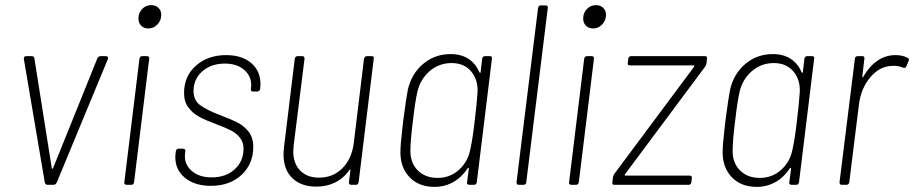

<svg xmlns="http://www.w3.org/2000/svg" viewBox="-20 -721 3566 749"><path d="M155 -8 73 -491V-493Q73 -502 83 -502H104Q112 -502 114 -494L182 -65Q182 -63 184 -63Q186 -63 187 -65L360 -494Q365 -502 372 -502H393Q398 -502 400.5 -499Q403 -496 401 -491L201 -8Q196 0 188 0H166Q158 0 155 -8Z M520 -649Q520 -671 534.5 -686Q549 -701 570 -701Q587 -701 598 -690.5Q609 -680 609 -663Q609 -641 594 -625.5Q579 -610 559 -610Q541 -610 530.5 -621Q520 -632 520 -649ZM465 -10 524 -492Q526 -502 535 -502H554Q558 -502 560.5 -499Q563 -496 562 -492L503 -10Q501 0 492 0H473Q469 0 466.5 -3Q464 -6 465 -10Z M664 -107Q664 -117 665 -122L666 -131Q668 -141 677 -141H694Q699 -141 701.5 -138Q704 -135 703 -131L702 -122Q697 -83 726 -56Q755 -29 806 -29Q861 -29 895.5 -60.5Q930 -92 930 -141Q930 -167 915.5 -184.5Q901 -202 880.5 -212.5Q860 -223 822 -237Q782 -252 757 -265.5Q732 -279 715 -301.5Q698 -324 698 -358Q698 -424 744.5 -465Q791 -506 862 -506Q924 -506 960 -475Q996 -444 996 -394Q996 -383 995 -377V-374Q994 -370 991 -367Q988 -364 984 -364H967Q957 -364 959 -374V-377Q960 -381 960 -389Q960 -425 932 -449Q904 -473 857 -473Q804 -473 769.5 -443Q735 -413 735 -366Q735 -330 760.5 -311Q786 -292 838 -272Q881 -256 906.5 -243Q932 -230 950 -207Q968 -184 968 -148Q968 -81 922 -38.5Q876 4 803 4Q740 4 702 -27Q664 -58 664 -107Z M1411 -502H1430Q1440 -502 1438 -492L1379 -10Q1377 0 1368 0H1350Q1341 0 1341 -10L1347 -56Q1347 -59 1346 -59.5Q1345 -60 1343 -58Q1321 -26 1288 -9.5Q1255 7 1214 7Q1155 7 1120.5 -26Q1086 -59 1086 -119Q1086 -128 1088 -148L1130 -492Q1132 -502 1141 -502H1159Q1168 -502 1168 -492L1126 -157Q1124 -139 1124 -132Q1124 -83 1151 -55.5Q1178 -28 1225 -28Q1279 -28 1315.5 -64.5Q1352 -101 1360 -162L1400 -492Q1401 -496 1404 -499Q1407 -502 1411 -502Z M1872 -502H1891Q1901 -502 1899 -492L1840 -10Q1838 0 1829 0H1811Q1806 0 1803.5 -3Q1801 -6 1802 -10L1809 -63Q1809 -66 1807.5 -66Q1806 -66 1804 -64Q1782 -30 1748.5 -11Q1715 8 1675 8Q1614 8 1578 -29.5Q1542 -67 1542 -127Q1542 -156 1549 -214L1553 -250Q1565 -342 1571 -371Q1585 -433 1630.5 -471.5Q1676 -510 1738 -510Q1779 -510 1807.5 -491.5Q1836 -473 1850 -439Q1852 -437 1853.5 -437Q1855 -437 1855 -440L1861 -492Q1863 -502 1872 -502ZM1832 -251Q1840 -316 1843 -362Q1845 -411 1817.5 -443Q1790 -475 1742 -475Q1692 -475 1655.5 -443Q1619 -411 1608 -362Q1599 -322 1591 -251Q1581 -172 1581 -132Q1581 -85 1610 -56Q1639 -27 1687 -27Q1736 -27 1771 -59Q1806 -91 1815 -140Q1824 -180 1832 -251Z M1995 -10 2079 -690Q2081 -700 2090 -700H2108Q2113 -700 2115.5 -697Q2118 -694 2117 -690L2033 -10Q2033 -6 2030 -3Q2027 0 2022 0H2004Q1995 0 1995 -10Z M2255 -649Q2255 -671 2269.5 -686Q2284 -701 2305 -701Q2322 -701 2333 -690.5Q2344 -680 2344 -663Q2344 -641 2329 -625.5Q2314 -610 2294 -610Q2276 -610 2265.5 -621Q2255 -632 2255 -649ZM2200 -10 2259 -492Q2261 -502 2270 -502H2289Q2293 -502 2295.5 -499Q2298 -496 2297 -492L2238 -10Q2236 0 2227 0H2208Q2204 0 2201.5 -3Q2199 -6 2200 -10Z M2369 -10 2371 -29Q2371 -32 2376 -42L2688 -461Q2689 -462 2688.5 -464Q2688 -466 2686 -466H2437Q2427 -466 2429 -476L2431 -492Q2431 -496 2434 -499Q2437 -502 2442 -502H2730Q2740 -502 2738 -492L2736 -473Q2734 -465 2730 -460L2418 -41Q2416 -39 2417 -37.5Q2418 -36 2420 -36H2671Q2675 -36 2677.5 -33Q2680 -30 2679 -26L2677 -10Q2675 0 2666 0H2377Q2367 0 2369 -10Z M3129 -502H3148Q3158 -502 3156 -492L3097 -10Q3095 0 3086 0H3068Q3063 0 3060.5 -3Q3058 -6 3059 -10L3066 -63Q3066 -66 3064.5 -66Q3063 -66 3061 -64Q3039 -30 3005.5 -11Q2972 8 2932 8Q2871 8 2835 -29.5Q2799 -67 2799 -127Q2799 -156 2806 -214L2810 -250Q2822 -342 2828 -371Q2842 -433 2887.5 -471.5Q2933 -510 2995 -510Q3036 -510 3064.5 -491.5Q3093 -473 3107 -439Q3109 -437 3110.5 -437Q3112 -437 3112 -440L3118 -492Q3120 -502 3129 -502ZM3089 -251Q3097 -316 3100 -362Q3102 -411 3074.5 -443Q3047 -475 2999 -475Q2949 -475 2912.5 -443Q2876 -411 2865 -362Q2856 -322 2848 -251Q2838 -172 2838 -132Q2838 -85 2867 -56Q2896 -27 2944 -27Q2993 -27 3028 -59Q3063 -91 3072 -140Q3081 -180 3089 -251Z M3519 -496 3523 -494Q3527 -490 3525 -484L3523 -480L3516 -463Q3511 -453 3503 -457Q3486 -465 3461 -464Q3412 -463 3375.5 -420Q3339 -377 3331 -315L3293 -10Q3291 0 3282 0H3264Q3255 0 3255 -10L3315 -492Q3315 -496 3318 -499Q3321 -502 3325 -502H3344Q3354 -502 3352 -492L3344 -423Q3343 -420 3345 -419.5Q3347 -419 3348 -422Q3370 -461 3402 -483.5Q3434 -506 3473 -506Q3501 -506 3519 -496Z"/></svg>

Font: Barlow Semi Condensed ExLight
Style: Italic
Weight: 275
Width: 4
Italic angle: -7°
Designer: Jeremy Tribby
Foundry: Tribby Type
Version: Version 1.408